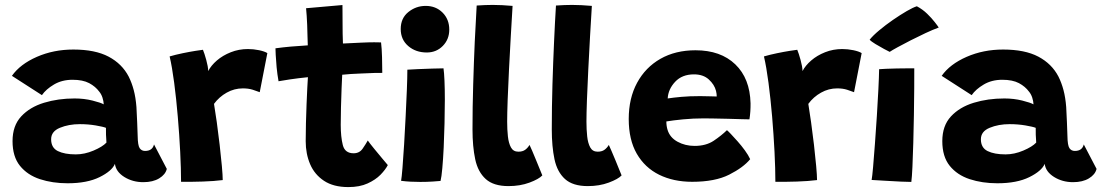

<svg xmlns="http://www.w3.org/2000/svg" viewBox="-20 -737 4480 781"><path d="M255 8.5Q193.5 8.5 142.5 -8.2Q91.5 -25 61.2 -62.5Q31 -100 31 -163Q31 -225.5 66.2 -263.5Q101.5 -301.5 159 -319Q216.5 -336.5 283.5 -336.5Q322 -336.5 356 -328Q390 -319.5 402 -312.5Q401.5 -325.5 396.8 -340Q392 -354.5 383.5 -364.5Q368.5 -385 342.8 -398.8Q317 -412.5 275 -412.5Q232 -412.5 199.5 -393.2Q167 -374 150.5 -350L28.5 -428.5Q62 -476 130 -505.8Q198 -535.5 278.5 -535.5Q367 -535.5 421.8 -506.5Q476.5 -477.5 503.5 -425.5Q516 -400.5 524 -370.5Q532 -340.5 535 -301.5Q537 -268 538 -239Q539 -210 540 -184Q540.5 -145.5 548.2 -134.2Q556 -123 570 -123Q600 -123 606.5 -149.5L658.5 -50Q653 -27 627.5 -11.5Q602 4 563 4Q519.5 4 485.5 -17.2Q451.5 -38.5 447.5 -70.5Q435.5 -41.5 385 -16.5Q334.5 8.5 255 8.5ZM288.5 -109Q324 -109 360.5 -124.5Q397 -140 413 -157Q412 -172.5 411.2 -189Q410.5 -205.5 411 -217Q400 -221.5 369.2 -226.8Q338.5 -232 305 -232Q259.5 -232 223.8 -217.2Q188 -202.5 188 -170.5Q188 -136 215.2 -122.5Q242.5 -109 288.5 -109Z M827 -448Q838.5 -470.5 862.2 -491Q886 -511.5 918.8 -524.5Q951.5 -537.5 988.5 -537.5Q1011 -537.5 1033.8 -532.8Q1056.5 -528 1067.5 -521L1036.5 -362Q1025.5 -366.5 1008 -372Q990.5 -377.5 968 -377.5Q933 -377.5 902.2 -360.2Q871.5 -343 850.5 -314.5Q855.5 -285 861.8 -240.2Q868 -195.5 873.5 -148Q879 -100.5 882.5 -61.5Q886 -22.5 886 -4.5Q850.5 0 804.5 1.5Q758.5 3 716.5 2.5Q716.5 -50 713 -119.5Q709.5 -189 703.2 -262.5Q697 -336 688.5 -400.5Q680 -465 670 -507.5Q694 -514.5 723 -520.5Q752 -526.5 775.5 -530.2Q799 -534 805.5 -534.5Q811.5 -520.5 819 -493.2Q826.5 -466 827 -448Z M1557.5 -65.5Q1548 -47 1527.8 -26.2Q1507.5 -5.5 1475.2 9.2Q1443 24 1397 24Q1336.5 24 1298 -1.5Q1259.5 -27 1241.5 -69.2Q1223.5 -111.5 1223.5 -162.5Q1223.5 -197 1224.5 -236.5Q1225.5 -276 1227 -313.2Q1228.5 -350.5 1230 -379.8Q1231.5 -409 1232.5 -423Q1193 -419 1159.2 -414Q1125.5 -409 1113 -406.5Q1108 -434.5 1105.2 -463.5Q1102.5 -492.5 1101.5 -514Q1100.5 -535.5 1100.5 -540.5Q1129.5 -544.5 1162.8 -547.5Q1196 -550.5 1232 -552.5Q1231.5 -564.5 1230.8 -590Q1230 -615.5 1229.5 -636Q1229 -654.5 1227.5 -673.2Q1226 -692 1225 -703.5L1373 -716.5Q1373 -710.5 1373.2 -688.5Q1373.5 -666.5 1373.5 -635.5Q1373.5 -620 1373.8 -599.8Q1374 -579.5 1375 -560Q1391 -560.5 1413.2 -561.8Q1435.5 -563 1448.5 -563.5Q1480 -565 1502 -565Q1524 -565 1530 -564.5Q1533 -540.5 1534 -504.5Q1535 -468.5 1535 -440.5Q1530 -441 1502.5 -440.2Q1475 -439.5 1448.5 -438Q1430 -437.5 1407.5 -436Q1385 -434.5 1372 -433Q1371 -415.5 1369.5 -378.2Q1368 -341 1367 -299.8Q1366 -258.5 1366 -229.5Q1366 -180 1374.5 -146.8Q1383 -113.5 1418.5 -113.5Q1442 -113.5 1455 -132.2Q1468 -151 1476 -165.5Q1484.5 -153.5 1502 -132Q1519.5 -110.5 1536 -91Q1552.5 -71.5 1557.5 -65.5Z M1716 -523.5Q1671 -523.5 1640.5 -549.8Q1610 -576 1610 -619Q1610 -663 1641 -688Q1672 -713 1711.5 -713Q1753 -713 1780.2 -685.8Q1807.5 -658.5 1807.5 -616.5Q1807.5 -577 1781.2 -550.2Q1755 -523.5 1716 -523.5ZM1772 -1Q1763.5 0 1739.8 1.5Q1716 3 1689.5 3Q1670 3 1650.2 2Q1630.5 1 1611.5 -1.5Q1614 -14.5 1617.2 -54.5Q1620.5 -94.5 1623.8 -149.2Q1627 -204 1630 -262.5Q1633 -321 1635 -371.8Q1637 -422.5 1637 -453.5Q1650.5 -454.5 1679.5 -455.8Q1708.5 -457 1738.2 -458Q1768 -459 1784 -459Q1786.5 -443 1788 -408.8Q1789.5 -374.5 1789.5 -332Q1789.5 -286.5 1788.2 -235.5Q1787 -184.5 1784.8 -136.8Q1782.5 -89 1779.2 -52.8Q1776 -16.5 1772 -1Z M2186 -23.5Q2172 -8.5 2133.8 5.8Q2095.5 20 2048.5 20Q1987.5 20 1955.8 -8.8Q1924 -37.5 1913 -89.2Q1902 -141 1902 -211Q1902 -301.5 1904.8 -393.2Q1907.5 -485 1911.2 -568Q1915 -651 1919 -714.5Q1954.5 -717 1984.5 -717Q2003.5 -717 2022.8 -716Q2042 -715 2065 -713Q2061.5 -658.5 2057.8 -590.5Q2054 -522.5 2050.5 -454.8Q2047 -387 2045 -330.5Q2043 -274 2043 -242.5Q2043 -210 2046 -182.2Q2049 -154.5 2058.5 -137.2Q2068 -120 2088.5 -120Q2105.5 -120 2116 -127.5Q2126.5 -135 2134 -147.5Q2137 -141.5 2144.8 -123.5Q2152.5 -105.5 2161.2 -84.2Q2170 -63 2177 -45.5Q2184 -28 2186 -23.5Z M2508.5 -23.5Q2494.5 -8.5 2456.2 5.8Q2418 20 2371 20Q2310 20 2278.2 -8.8Q2246.5 -37.5 2235.5 -89.2Q2224.5 -141 2224.5 -211Q2224.5 -301.5 2227.2 -393.2Q2230 -485 2233.8 -568Q2237.5 -651 2241.5 -714.5Q2277 -717 2307 -717Q2326 -717 2345.2 -716Q2364.5 -715 2387.5 -713Q2384 -658.5 2380.2 -590.5Q2376.5 -522.5 2373 -454.8Q2369.5 -387 2367.5 -330.5Q2365.5 -274 2365.5 -242.5Q2365.5 -210 2368.5 -182.2Q2371.5 -154.5 2381 -137.2Q2390.5 -120 2411 -120Q2428 -120 2438.5 -127.5Q2449 -135 2456.5 -147.5Q2459.5 -141.5 2467.2 -123.5Q2475 -105.5 2483.8 -84.2Q2492.5 -63 2499.5 -45.5Q2506.5 -28 2508.5 -23.5Z M3031.5 -89.5Q3003.5 -55.5 2946 -26.5Q2888.5 2.5 2795.5 2.5Q2719.5 2.5 2661.2 -26.2Q2603 -55 2570.2 -111.8Q2537.5 -168.5 2537.5 -253Q2537.5 -337.5 2571.5 -400.2Q2605.5 -463 2666.5 -497.8Q2727.5 -532.5 2809 -532.5Q2911.5 -532.5 2971 -475.2Q3030.5 -418 3033 -317Q3033.5 -283 3028.5 -251.5Q3021 -251.5 2996.5 -252.2Q2972 -253 2941.2 -253.8Q2910.5 -254.5 2883.2 -255Q2856 -255.5 2843 -255.5Q2799.5 -255.5 2758.5 -251.5Q2717.5 -247.5 2690.5 -243Q2690.5 -224.5 2695.5 -208.5Q2705 -177.5 2736 -160.5Q2767 -143.5 2805.5 -143.5Q2852 -143.5 2883.2 -164.5Q2914.5 -185.5 2937 -207.5Q2940.5 -205 2952.5 -192.5Q2964.5 -180 2980.2 -162.2Q2996 -144.5 3010 -125.2Q3024 -106 3031.5 -89.5ZM2696 -336.5Q2718.5 -340 2751.5 -343Q2784.5 -346 2828 -346Q2851 -346 2869.5 -345.2Q2888 -344.5 2895.5 -344.5Q2895.5 -355 2892.5 -367.5Q2886 -393 2863.2 -413.8Q2840.5 -434.5 2803 -434.5Q2754.5 -434.5 2726.2 -404.2Q2698 -374 2696 -336.5Z M3244.5 -448Q3256 -470.5 3279.8 -491Q3303.5 -511.5 3336.2 -524.5Q3369 -537.5 3406 -537.5Q3428.5 -537.5 3451.2 -532.8Q3474 -528 3485 -521L3454 -362Q3443 -366.5 3425.5 -372Q3408 -377.5 3385.5 -377.5Q3350.5 -377.5 3319.8 -360.2Q3289 -343 3268 -314.5Q3273 -285 3279.2 -240.2Q3285.5 -195.5 3291 -148Q3296.5 -100.5 3300 -61.5Q3303.5 -22.5 3303.5 -4.5Q3268 0 3222 1.5Q3176 3 3134 2.5Q3134 -50 3130.5 -119.5Q3127 -189 3120.8 -262.5Q3114.5 -336 3106 -400.5Q3097.5 -465 3087.5 -507.5Q3111.5 -514.5 3140.5 -520.5Q3169.5 -526.5 3193 -530.2Q3216.5 -534 3223 -534.5Q3229 -520.5 3236.5 -493.2Q3244 -466 3244.5 -448Z M3687 3Q3674 3 3645.8 1.8Q3617.5 0.5 3585 -1.5Q3552.5 -3.5 3525.5 -5Q3528 -18 3531.5 -58Q3535 -98 3539 -152.5Q3543 -207 3546.8 -265.2Q3550.5 -323.5 3553 -374Q3555.5 -424.5 3556 -455.5Q3565 -456.5 3585 -457.2Q3605 -458 3628 -458.5Q3651 -459 3670.5 -459Q3690 -459 3699 -459Q3699 -428 3698.8 -377.8Q3698.5 -327.5 3697.5 -269.5Q3696.5 -211.5 3695 -156Q3693.5 -100.5 3691.5 -58Q3689.5 -15.5 3687 3ZM3709.5 -711.5Q3733 -699 3751.5 -681Q3770 -663 3782.2 -647.2Q3794.5 -631.5 3798.5 -625Q3775 -616.5 3745 -602.5Q3715 -588.5 3685 -573.2Q3655 -558 3631.8 -545.2Q3608.5 -532.5 3599 -526Q3593.5 -528.5 3576.2 -537.8Q3559 -547 3541.2 -557.8Q3523.5 -568.5 3517.5 -575.5Q3531 -592.5 3556.8 -614Q3582.5 -635.5 3612.2 -656Q3642 -676.5 3668.2 -691.8Q3694.5 -707 3709.5 -711.5Z M4037 8.5Q3975.5 8.5 3924.5 -8.2Q3873.5 -25 3843.2 -62.5Q3813 -100 3813 -163Q3813 -225.5 3848.2 -263.5Q3883.5 -301.5 3941 -319Q3998.5 -336.5 4065.5 -336.5Q4104 -336.5 4138 -328Q4172 -319.5 4184 -312.5Q4183.5 -325.5 4178.8 -340Q4174 -354.5 4165.5 -364.5Q4150.5 -385 4124.8 -398.8Q4099 -412.5 4057 -412.5Q4014 -412.5 3981.5 -393.2Q3949 -374 3932.5 -350L3810.5 -428.5Q3844 -476 3912 -505.8Q3980 -535.5 4060.5 -535.5Q4149 -535.5 4203.8 -506.5Q4258.5 -477.5 4285.5 -425.5Q4298 -400.5 4306 -370.5Q4314 -340.5 4317 -301.5Q4319 -268 4320 -239Q4321 -210 4322 -184Q4322.5 -145.5 4330.2 -134.2Q4338 -123 4352 -123Q4382 -123 4388.5 -149.5L4440.5 -50Q4435 -27 4409.5 -11.5Q4384 4 4345 4Q4301.5 4 4267.5 -17.2Q4233.5 -38.5 4229.5 -70.5Q4217.5 -41.5 4167 -16.5Q4116.5 8.5 4037 8.5ZM4070.5 -109Q4106 -109 4142.5 -124.5Q4179 -140 4195 -157Q4194 -172.5 4193.2 -189Q4192.5 -205.5 4193 -217Q4182 -221.5 4151.2 -226.8Q4120.5 -232 4087 -232Q4041.5 -232 4005.8 -217.2Q3970 -202.5 3970 -170.5Q3970 -136 3997.2 -122.5Q4024.5 -109 4070.5 -109Z"/></svg>

Font: Grandstander
Style: Bold
Weight: 700
Designer: Tyler Finck
Foundry: Etcetera Type Co
Version: Version 1.200; ttfautohint (v1.8.3)